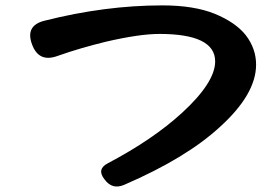

<svg xmlns="http://www.w3.org/2000/svg" viewBox="-20 -685 1040 713"><path d="M368 -19Q338 -57 381 -79Q548 -167 656 -266Q779 -379 779 -457Q779 -559 572 -559Q498 -559 373 -530Q328 -519 283 -506Q238 -493 193 -477Q124 -452 99 -520Q73 -590 145 -608Q370 -665 583 -665Q700 -665 777 -634Q855 -602 893 -554Q931 -504 931 -445Q931 -335 796 -213Q671 -98 442 1Q397 21 368 -19Z"/></svg>

Font: MaokenZhuyuanTi
Style: Regular
Weight: 400
Designer: Fontworks Inc & LongZhuTi team: ZERO子、时光羊、荆南、频凡、刘鹏、Little White Dog、帆影Magmeta、奈白不弍、白日月球、ChaoTawei、雨三（排名不分先后）
Version: Version 1.000; 20230222